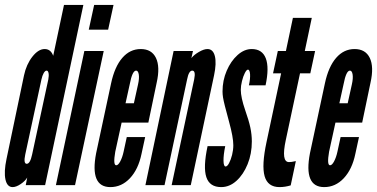

<svg xmlns="http://www.w3.org/2000/svg" viewBox="-21 -755 1538 783"><path d="M30.5 8Q45 8 63.5 -4.5Q82 -17 90 -31L84 0H163L319 -735H240L196 -527.5Q186 -555 161 -555Q135.5 -555 111 -523.8Q86.5 -492.5 77 -448L5.5 -106.5Q-5.5 -54.5 1.2 -23.2Q8 8 30.5 8ZM88 -87Q74 -87 82 -125L148 -431Q151.5 -447 157.2 -457Q163 -467 169 -467Q175 -467 177 -457Q179 -447 176 -431L110 -125Q102 -87 88 -87Z M341 -634H420L442 -735H363ZM207 0H285L402 -547H323Z M429 8Q475 8 509 -28.2Q543 -64.5 556 -127L571 -196H496L483 -136Q478 -113 469.5 -97Q461 -81 453 -81Q439.5 -81 449 -136L475 -255H584L618 -418Q632.5 -482.5 615 -518.8Q597.5 -555 553 -555Q509 -555 477.8 -519Q446.5 -483 432 -415L371 -130Q344.5 8 429 8ZM491 -334 508 -411Q518.5 -467 534 -467Q542.5 -467 545 -451.2Q547.5 -435.5 542 -411L525 -334Z M572 0H650L742 -431Q749 -467 763 -467Q778 -467 771 -432L679 0H757L852 -448Q862.5 -497.5 855.2 -526.2Q848 -555 825 -555Q810.5 -555 790.2 -543.2Q770 -531.5 759.5 -518L766 -547H687Z M881 8Q915 8 943.2 -17.5Q971.5 -43 988.8 -85.5Q1006 -128 1006 -178Q1006 -206 1000 -234.5Q994 -263 979 -305.5Q961 -358 961 -388.5Q961 -405 965.8 -424.2Q970.5 -443.5 977.5 -457.2Q984.5 -471 990 -471Q997.5 -471 998.8 -452.2Q1000 -433.5 994 -407H1062Q1077.5 -479 1063 -517Q1048.5 -555 1005.5 -555Q975 -555 947.8 -530.5Q920.5 -506 903.5 -466.5Q886.5 -427 886.5 -382Q886.5 -370.5 888.5 -357.8Q890.5 -345 896.2 -322.5Q902 -300 913 -259Q930.5 -195.5 930.5 -163Q930.5 -143.5 925.5 -123.5Q920.5 -103.5 913.2 -89.8Q906 -76 899 -76Q891 -76 890.5 -99.2Q890 -122.5 897.5 -159H825.5Q807 -73 820.5 -32.5Q834 8 881 8Z M1119 8Q1141.5 8 1164.5 1L1185.5 -98Q1173.5 -95.5 1168.5 -94.8Q1163.5 -94 1157.5 -94Q1125 -94 1144.5 -184L1202.5 -456H1244.5L1264 -547H1222L1250.5 -682H1173.5L1145 -547H1112L1092.5 -456H1125.5L1066 -176Q1045.5 -80.5 1058.2 -36.2Q1071 8 1119 8Z M1301 8Q1347 8 1381 -28.2Q1415 -64.5 1428 -127L1443 -196H1368L1355 -136Q1350 -113 1341.5 -97Q1333 -81 1325 -81Q1311.5 -81 1321 -136L1347 -255H1456L1490 -418Q1504.5 -482.5 1487 -518.8Q1469.5 -555 1425 -555Q1381 -555 1349.8 -519Q1318.5 -483 1304 -415L1243 -130Q1216.5 8 1301 8ZM1363 -334 1380 -411Q1390.5 -467 1406 -467Q1414.5 -467 1417 -451.2Q1419.5 -435.5 1414 -411L1397 -334Z"/></svg>

Font: League Gothic Condensed Italic
Style: Regular
Weight: 400
Width: 3
Designer: The League of Moveable Type
Version: Version 1.600; ttfautohint (v1.8.3)